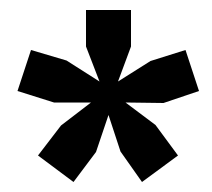

<svg xmlns="http://www.w3.org/2000/svg" viewBox="-20 -719 423 384"><path d="M56 -408 102 -468 162 -514H88L15 -537L42 -619L113 -598L179 -556L152 -626V-699H242V-626L216 -556L281 -597L351 -619L378 -537L307 -513L231 -514L291 -469L336 -408L264 -355L221 -416L197 -489L172 -415L127 -355Z"/></svg>

Font: Mukta Vaani ExtraBold
Style: Regular
Weight: 800
Designer: Noopur Datye, Girish Dalvi, Yashodeep Gholap, Pallavi Karambelkar
Foundry: Ek Type
Version: Version 2.538;PS 1.000;hotconv 16.6.51;makeotf.lib2.5.65220;